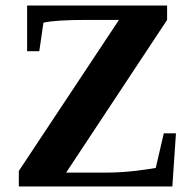

<svg xmlns="http://www.w3.org/2000/svg" viewBox="-20 -674 706 694"><path d="M48 -56 410 -602H293Q180 -602 137 -592L122 -489H78V-654H584V-602L219 -50H356Q412 -50 466 -56Q516 -62 543 -67L572 -192H616L603 0H48Z"/></svg>

Font: Libra Serif Modern
Style: Bold
Weight: 700
Designer: Stefan Peev, Context Ltd
Foundry: Ascender Corporation
Version: Version 1.000